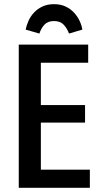

<svg xmlns="http://www.w3.org/2000/svg" viewBox="-20 -901 478 921"><path d="M70 0V-687H403V-600H176V-397H388V-313H176V-87H411V0ZM239 -800Q209 -800 193 -782.5Q177 -765 169 -740L103 -759Q107 -779 116.5 -800.5Q126 -822 142.5 -840Q159 -858 183 -869.5Q207 -881 239 -881Q271 -881 295 -869.5Q319 -858 335.5 -840Q352 -822 362 -800.5Q372 -779 375 -759L311 -740Q302 -765 285.5 -782.5Q269 -800 239 -800Z"/></svg>

Font: Medium
Style: Regular
Weight: 500
Designer: Fernando Haro
Foundry: deFharo
Version: Version 1.787